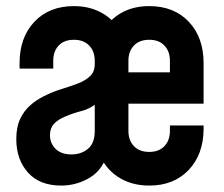

<svg xmlns="http://www.w3.org/2000/svg" viewBox="-20 -580 714 613"><path d="M175.5 12.5Q106.5 12.5 69.2 -29.2Q32 -71 32 -136Q32 -174 44.2 -200Q56.5 -226 76.2 -243.5Q96 -261 119.5 -272.5Q146.5 -286.5 175 -295.2Q203.5 -304 228 -313.2Q252.5 -322.5 267.5 -336.8Q282.5 -351 282.5 -375V-386Q282.5 -416 264.8 -434.5Q247 -453 216 -453Q184.5 -453 167.2 -434.5Q150 -416 150 -386V-361H42.5V-378.5Q42.5 -460.5 89.8 -510.5Q137 -560.5 216 -560.5Q262.5 -560.5 299 -542Q335.5 -523.5 359 -490H315Q337 -523.5 373.2 -542Q409.5 -560.5 456.5 -560.5Q535.5 -560.5 582.8 -510.5Q630 -460.5 630 -378.5V-249H390V-162Q390 -132 407.5 -113.5Q425 -95 456.5 -95Q487.5 -95 505 -113.5Q522.5 -132 522.5 -162V-179.5H630V-169.5Q630 -88 582.8 -37.8Q535.5 12.5 456.5 12.5Q399 12.5 356.8 -15.2Q314.5 -43 296.5 -91L326 -99.5Q310.5 -39.5 267.8 -13.5Q225 12.5 175.5 12.5ZM208.5 -87Q239.5 -87 261 -105Q282.5 -123 282.5 -162V-245.5Q263.5 -231.5 238.2 -225Q213 -218.5 188.5 -208Q165 -198.5 152.2 -184.5Q139.5 -170.5 139.5 -148Q139.5 -123 157.2 -105Q175 -87 208.5 -87ZM390 -349H522.5V-386Q522.5 -416 505 -434.5Q487.5 -453 456.5 -453Q425 -453 407.5 -434.5Q390 -416 390 -386Z"/></svg>

Font: Mohave SemiBold
Style: Regular
Weight: 600
Designer: Gumpita Rahayu
Foundry: Tokotype
Version: Version 2.003